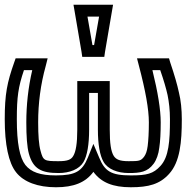

<svg xmlns="http://www.w3.org/2000/svg" viewBox="-22 -755 787 810"><path d="M-2 -252C-2 -146 14 -68 46 -28C78 13 138 35 214 35C289 35 339 15 372 -30C405 15 454 35 530 35C605 35 652 22 691 -21C738 -72 745 -157 745 -252C745 -293 741 -332 733 -364C726 -397 714 -439 696 -492L691 -509H673H589H556L564 -478C592 -372 606 -294 606 -239C606 -196 604 -163 601 -139C598 -116 593 -104 586 -94C572 -76 565 -75 521 -75C483 -75 468 -82 458 -97C446 -116 441 -151 441 -208V-388V-413H416H329H304V-388V-208C304 -150 298 -115 287 -97C278 -81 262 -75 225 -75C165 -75 160 -77 149 -119C142 -144 139 -183 139 -239C139 -319 149 -398 171 -477L179 -509H147H62H44L38 -492C8 -407 -2 -358 -2 -252ZM49 -252C49 -346 55 -388 79 -459H114C97 -386 89 -312 89 -239C89 -181 92 -135 100 -106C118 -42 153 -25 225 -25C272 -25 312 -41 330 -71C346 -98 354 -146 354 -208V-363H391V-208C391 -147 399 -99 415 -72C433 -41 474 -25 521 -25C569 -25 600 -29 626 -64C638 -80 647 -105 650 -132C654 -158 656 -194 656 -239C656 -292 644 -366 621 -459H654C669 -416 679 -381 685 -354C691 -324 695 -291 695 -252C695 -159 690 -93 655 -55C625 -22 598 -15 530 -15C447 -15 420 -32 396 -91L372 -148L349 -91C325 -32 296 -15 214 -15C147 -15 109 -29 85 -59C61 -90 49 -151 49 -252ZM421 -536 450 -706 455 -735H426H318H288L293 -706L322 -536L325 -515H347H397H418L421 -536ZM375 -565H368L347 -685H396L375 -565Z"/></svg>

Font: Gamestation DisplayOutline
Style: Regular
Weight: 400
Designer: Jonas Hecksher
Foundry: Jonas Hecksher, Playtypeª, e-types AS
Version: Version 1.003